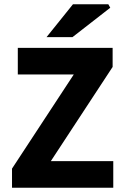

<svg xmlns="http://www.w3.org/2000/svg" viewBox="-20 -875 581 895"><path d="M36 0V-89L324 -528H63V-652H505V-563L217 -124H508V0ZM197 -702 320 -855H485L494 -839L318 -702Z"/></svg>

Font: Source Sans 3 ExtraLight
Style: Bold
Weight: 700
Version: Version 3.052;hotconv 1.1.0;makeotfexe 2.6.0